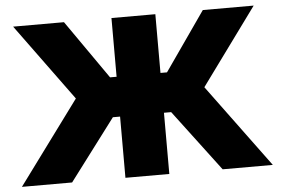

<svg xmlns="http://www.w3.org/2000/svg" viewBox="-50 -780 1244 850"><g transform="rotate(-5 571.5 -355.0)"><path d="M14 0 286 -369 37 -710H263L445 -449H474V-710H669V-449H698L880 -710H1106L857 -369L1129 0H906L701 -272H669V0H474V-272H442L237 0Z"/></g></svg>

Font: Raleway-v4020 Black
Style: Regular
Weight: 900
Designer: Matt McInerney, Pablo Impallari, Rodrigo Fuenzalida
Foundry: Matt McInerney, Pablo Impallari, Rodrigo Fuenzalida
Version: Version 4.020;PS 004.020;hotconv 1.0.88;makeotf.lib2.5.64775